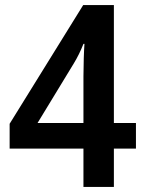

<svg xmlns="http://www.w3.org/2000/svg" viewBox="-20 -737 572 757"><path d="M516 -151V-252H429V-717H308L18 -249V-151H309V0H429V-151ZM309 -436V-252H128L271 -487C285 -510 298 -536 309 -564H313C311 -539 309 -479 309 -436Z"/></svg>

Font: Noto Sans Lao Looped SemiCondensed SemiBold
Style: Regular
Weight: 600
Width: 4
Designer: Mark Frömberg, Ben Mitchell
Foundry: The Fontpad Ltd
Version: Version 1.002